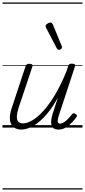

<svg xmlns="http://www.w3.org/2000/svg" viewBox="-20 -1030 686 1550"><path d="M152 16Q116 16 91 -2.5Q66 -21 60.5 -60.5Q55 -100 76 -162L186 -494Q191 -506 197 -510.5Q203 -515 217 -515Q233 -515 239 -509Q245 -503 241 -491L130 -159Q117 -118 116 -90Q115 -62 127.5 -48Q140 -34 166 -34Q198 -34 238.5 -57Q279 -80 325.5 -129.5Q372 -179 421 -259.5Q470 -340 517 -455L530 -495Q534 -508 540.5 -512Q547 -516 560 -516Q577 -516 583.5 -510.5Q590 -505 585 -493L456 -101Q448 -76 446 -61Q444 -46 448.5 -39Q453 -32 464 -32Q481 -32 498.5 -44Q516 -56 532.5 -73.5Q549 -91 562 -108Q569 -116 575.5 -116Q582 -116 590 -110Q600 -104 601 -97.5Q602 -91 597 -85Q585 -68 563.5 -44Q542 -20 513.5 -2Q485 16 452 16Q428 16 414 6.5Q400 -3 395.5 -20.5Q391 -38 394 -62.5Q397 -87 406 -115L448 -243Q409 -172 369 -122.5Q329 -73 290.5 -42.5Q252 -12 217 2Q182 16 152 16ZM455 -628Q451 -628 447 -630Q443 -632 439 -639L351 -808Q349 -812 348.5 -815Q348 -818 348 -822Q350 -829 356.5 -834.5Q363 -840 372 -844Q381 -848 388 -848Q399 -848 407 -832L478 -659Q480 -655 480 -652Q480 -649 480 -646Q479 -637 471 -632.5Q463 -628 455 -628ZM0 490H646V500H0ZM0 -20H646V0H0ZM0 -505H646V-500H0ZM0 -1010H646V-1000H0Z"/></svg>

Font: Playwrite US Trad Guides
Style: Regular
Weight: 400
Designer: Veronika Burian, José Scaglione
Foundry: TypeTogether
Version: Version 1.003